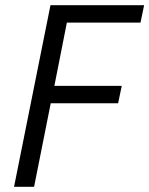

<svg xmlns="http://www.w3.org/2000/svg" viewBox="-20 -718 574 738"><path d="M34 0 174 -698H534L520 -631H237L189 -388H448L434 -321H175L111 0Z"/></svg>

Font: IBM Plex Sans Condensed
Style: Italic
Weight: 400
Width: 3
Italic angle: -11°
Designer: Mike Abbink, Paul van der Laan, Pieter van Rosmalen
Foundry: Bold Monday
Version: Version 1.3